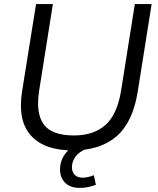

<svg xmlns="http://www.w3.org/2000/svg" viewBox="-20 -725 770 937"><path d="M334 9Q196 9 130.5 -64Q65 -137 88 -281L156 -705H238L171 -282Q154 -173 193 -118.5Q232 -64 341 -64Q437 -64 494.5 -115Q552 -166 571 -283L638 -705H720L652 -277Q628 -128 548.5 -59.5Q469 9 334 9ZM370 192Q323 192 298 167Q273 142 273 102Q273 56 303 19.5Q333 -17 379 -36L405 0Q366 15 348.5 39.5Q331 64 331 91Q331 114 344.5 128Q358 142 384 142Q408 142 438 130L448 177Q432 183 412 187.5Q392 192 370 192Z"/></svg>

Font: Mulish
Style: Italic
Weight: 400
Italic angle: -9°
Designer: Vernon Adams
Foundry: Vernon Adams
Version: Version 3.603; ttfautohint (v1.8.3)